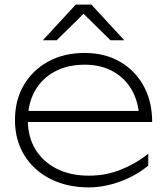

<svg xmlns="http://www.w3.org/2000/svg" viewBox="-20 -802 722 834"><path d="M366 12Q271 12 198.5 -25Q126 -62 85.5 -128Q45 -194 45 -280Q45 -367 83.5 -432.5Q122 -498 190 -535Q258 -572 348 -572Q435 -572 501 -534Q567 -496 604 -428.5Q641 -361 641 -272H82V-320H628L585 -290Q582 -360 552 -412Q522 -464 469.5 -492.5Q417 -521 348 -521Q273 -521 217.5 -491Q162 -461 131.5 -407Q101 -353 101 -280Q101 -207 134 -153Q167 -99 226.5 -69Q286 -39 366 -39Q440 -39 505 -65Q570 -91 624 -134V-83Q572 -39 502 -13.5Q432 12 366 12ZM309 -782H377L520 -627H460L335 -750H351L226 -627H166Z"/></svg>

Font: Unbounded ExtraLight
Style: Regular
Weight: 250
Designer: Luke Prowse, Jean-Baptiste Morizot, Fátima Lázaro, Florian Runge
Foundry: NaN
Version: Version 1.701;gftools[0.9.28.dev5+ged2979d]